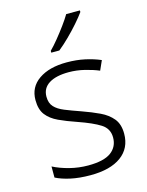

<svg xmlns="http://www.w3.org/2000/svg" viewBox="-117 -838 703 920"><g transform="rotate(-15 234.5 -378.0)"><path d="M423 -141Q423 -69 369 -29.5Q315 10 217 10Q161 10 118 0.5Q75 -9 46 -24V-79Q81 -61 126 -49.5Q171 -38 218 -38Q296 -38 331.5 -64.5Q367 -91 367 -137Q367 -181 330 -204.5Q293 -228 221 -253Q171 -270 133.5 -287.5Q96 -305 75 -332Q54 -359 54 -406Q54 -470 106 -506Q158 -542 245 -542Q293 -542 334.5 -533Q376 -524 411 -509L390 -462Q359 -475 320 -484.5Q281 -494 242 -494Q179 -494 144 -472Q109 -450 109 -408Q109 -376 126 -357.5Q143 -339 175 -326Q207 -313 253 -297Q301 -280 339 -262Q377 -244 400 -216Q423 -188 423 -141ZM371 -758Q356 -737 331.5 -709Q307 -681 279 -653.5Q251 -626 226 -606H186V-615Q205 -634 227 -661Q249 -688 269.5 -716Q290 -744 303 -766H371Z"/></g></svg>

Font: Noto Sans Light
Style: Regular
Weight: 300
Designer: Monotype Design Team
Foundry: Monotype Imaging Inc.
Version: Version 2.007